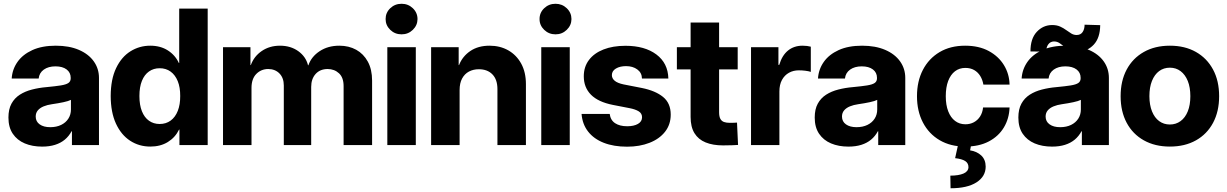

<svg xmlns="http://www.w3.org/2000/svg" viewBox="-20 -764 6461 1011"><path d="M201.8 8Q150.2 8 110.3 -8.9Q70.3 -25.8 47.4 -59.7Q24.4 -93.7 24.4 -144.9Q24.4 -188.8 40.4 -218.1Q56.4 -247.4 84.3 -265.3Q112.2 -283.2 148.6 -292.5Q185.1 -301.9 225.4 -305.3Q272.4 -309.8 300.2 -314.2Q328.1 -318.7 340.2 -327.1Q352.3 -335.4 352.3 -351.8V-354.1Q352.3 -382 330.8 -398.3Q309.3 -414.6 272.1 -414.6Q234.8 -414.6 210.7 -397.5Q186.7 -380.3 183.6 -350.6H41.6Q44.6 -398.8 72.1 -437.9Q99.5 -477 150.3 -500.2Q201.1 -523.4 273.8 -523.4Q344.1 -523.4 395.2 -501.5Q446.3 -479.5 473.7 -441.1Q501.2 -402.7 501.2 -353.5V0H358.8V-72.7H356.8Q342.9 -46.8 321.3 -28.8Q299.7 -10.8 269.9 -1.4Q240.1 8 201.8 8ZM244.5 -94.3Q277.4 -94.3 302 -106.3Q326.6 -118.3 340 -139.4Q353.5 -160.4 353.5 -187.7V-238.1Q341 -231.6 314.2 -225.9Q287.3 -220.1 253.1 -215.2Q229.2 -211.9 209.9 -204Q190.6 -196.1 179.3 -182.9Q168 -169.6 168 -150Q168.2 -123.8 189 -109.1Q209.9 -94.3 244.5 -94.3Z M771.7 7.8Q712.4 7.8 665.1 -23Q617.9 -53.8 590.5 -113.2Q563.2 -172.6 562.9 -258.4Q563.2 -346.8 591.6 -405.7Q619.9 -464.6 667.2 -494Q714.5 -523.4 771.1 -523.4Q824.9 -523.4 863.9 -498.5Q902.9 -473.5 921.7 -432.4H923.6V-718.8H1073.6V0H924.8V-81.6H922.9Q902.6 -40.1 863.8 -16.2Q824.9 7.8 771.7 7.8ZM820.7 -111.1Q854.2 -111.1 878.7 -129.1Q903.1 -147.1 916.2 -180.3Q929.2 -213.5 928.9 -258.4Q929.2 -303.8 916 -336.5Q902.8 -369.2 878.4 -387Q853.9 -404.7 820.7 -404.7Q788.6 -404.7 764.6 -387.7Q740.5 -370.8 727.3 -338.3Q714.1 -305.8 714.1 -258.4Q714.1 -210.9 727.3 -178.1Q740.5 -145.2 764.6 -128.2Q788.6 -111.1 820.7 -111.1Z M1154.3 0V-515.6H1298.8V-421.5H1300.8Q1317.6 -467.6 1358.5 -495.5Q1399.5 -523.4 1454.3 -523.4Q1510.2 -523.4 1550.4 -494.8Q1590.6 -466.1 1602 -420.3H1603.9Q1619.2 -465.4 1663 -494.4Q1706.8 -523.4 1766.8 -523.4Q1816.8 -523.4 1855.6 -502Q1894.4 -480.5 1916.8 -439.5Q1939.3 -398.4 1939.3 -339.6V0H1789.3V-310.4Q1789.3 -355.5 1765.2 -377.9Q1741.2 -400.3 1705.3 -400.6Q1665 -400.3 1641.8 -374.4Q1618.6 -348.4 1618.6 -306.4V0H1474.4V-313.9Q1474.4 -353.5 1451.8 -376.9Q1429.1 -400.3 1392.2 -400.6Q1354.8 -400.3 1329.5 -374.6Q1304.3 -348.8 1304.3 -301V0Z M2019.5 0V-515.6H2169.5V0ZM2094.5 -583.2Q2059.5 -583.2 2034.9 -606.9Q2010.4 -630.7 2010.5 -663.7Q2010.4 -697.2 2034.9 -720.7Q2059.5 -744.1 2094.5 -744.1Q2129.3 -744.1 2153.8 -720.7Q2178.3 -697.2 2178.5 -663.7Q2178.3 -630.7 2153.8 -606.9Q2129.3 -583.2 2094.5 -583.2Z M2400.1 -289.5V0H2250.1V-515.6H2395.2V-421.5H2397.2Q2415.1 -467.3 2456.5 -495.4Q2497.9 -523.4 2557.7 -523.4Q2613.2 -523.4 2656.4 -498.9Q2699.6 -474.3 2724.5 -429Q2749.3 -383.6 2749.3 -320.9V0H2599.3V-294.5Q2599.3 -345 2573 -372.2Q2546.8 -399.4 2501.3 -399.4Q2472.2 -399.4 2449.3 -387.2Q2426.5 -375 2413.3 -350.6Q2400.1 -326.2 2400.1 -289.5Z M2830.1 0V-515.6H2980.1V0ZM2905.1 -583.2Q2870.1 -583.2 2845.5 -606.9Q2820.9 -630.7 2821.1 -663.7Q2820.9 -697.2 2845.5 -720.7Q2870.1 -744.1 2905.1 -744.1Q2939.8 -744.1 2964.3 -720.7Q2988.9 -697.2 2989.1 -663.7Q2988.9 -630.7 2964.3 -606.9Q2939.8 -583.2 2905.1 -583.2Z M3499.3 -350.6H3360.3Q3359.8 -380.8 3335.9 -398.3Q3312.1 -415.8 3276.7 -415.8Q3244.5 -415.8 3223.2 -403.1Q3201.9 -390.3 3201.9 -368.6Q3201.9 -351.3 3216.6 -338.9Q3231.2 -326.5 3262.8 -319.7L3359.3 -300.8Q3431.2 -286.4 3471.5 -253.5Q3511.8 -220.5 3511.8 -160.7Q3511.8 -108.2 3481.9 -70.3Q3452.1 -32.3 3400.1 -12Q3348.2 8.4 3282.1 8.4Q3211.4 8.4 3159.2 -12.1Q3106.9 -32.6 3076.8 -71.2Q3046.6 -109.8 3042.3 -163.9H3190.5Q3194.6 -131.4 3218.9 -115.3Q3243.3 -99.2 3282.5 -99.2Q3317.8 -99.2 3339.3 -111.6Q3360.8 -124 3360.8 -146.5Q3360.8 -167 3343.1 -177.8Q3325.4 -188.6 3296 -194.3L3207.7 -211.5Q3129.8 -226.9 3091.9 -265.2Q3054 -303.6 3054 -362.1Q3054 -412.2 3081.2 -448.1Q3108.3 -484.1 3157.7 -503.5Q3207.1 -522.9 3273.7 -522.9Q3375.1 -522.9 3436.2 -477.2Q3497.4 -431.5 3499.3 -350.6Z M3787.4 1.6Q3733.7 1.6 3695.4 -14.1Q3657.1 -29.7 3636.8 -62.7Q3616.5 -95.7 3616.5 -148V-645.3H3766.5V-173.6Q3766.5 -150.6 3773.1 -138.3Q3779.7 -126.1 3792.4 -121.6Q3805.1 -117.2 3822.8 -117.2Q3834.2 -117.2 3844.3 -117.6Q3854.4 -118 3860.8 -118.4L3866.3 -0.8Q3854.9 0 3834.5 0.8Q3814.2 1.6 3787.4 1.6ZM3544.2 -398.4V-515.6H3864.4V-398.4Z M3934.6 0V-515.6H4078.9V-422.3H4083.2Q4097.9 -472.3 4129.4 -497.9Q4160.9 -523.4 4206.1 -523.4Q4218.2 -523.4 4229.6 -522Q4241 -520.6 4249.4 -518.2V-385.4Q4239.3 -389.2 4220.9 -391.5Q4202.6 -393.8 4186.3 -393.6Q4158 -393.8 4134.6 -381Q4111.2 -368.1 4097.6 -343.2Q4084 -318.3 4084 -282.2V0Z M4447.4 8Q4395.8 8 4355.9 -8.9Q4315.9 -25.8 4293 -59.7Q4270 -93.7 4270 -144.9Q4270 -188.8 4286 -218.1Q4302.1 -247.4 4329.9 -265.3Q4357.8 -283.2 4394.2 -292.5Q4430.7 -301.9 4471 -305.3Q4518 -309.8 4545.8 -314.2Q4573.7 -318.7 4585.8 -327.1Q4597.9 -335.4 4597.9 -351.8V-354.1Q4597.9 -382 4576.4 -398.3Q4554.9 -414.6 4517.7 -414.6Q4480.4 -414.6 4456.3 -397.5Q4432.3 -380.3 4429.2 -350.6H4287.2Q4290.2 -398.8 4317.7 -437.9Q4345.1 -477 4395.9 -500.2Q4446.7 -523.4 4519.4 -523.4Q4589.7 -523.4 4640.8 -501.5Q4691.9 -479.5 4719.3 -441.1Q4746.8 -402.7 4746.8 -353.5V0H4604.4V-72.7H4602.4Q4588.5 -46.8 4566.9 -28.8Q4545.3 -10.8 4515.5 -1.4Q4485.7 8 4447.4 8ZM4490.1 -94.3Q4523 -94.3 4547.6 -106.3Q4572.2 -118.3 4585.6 -139.4Q4599.1 -160.4 4599.1 -187.7V-238.1Q4586.6 -231.6 4559.8 -225.9Q4532.9 -220.1 4498.7 -215.2Q4474.8 -211.9 4455.5 -204Q4436.2 -196.1 4424.9 -182.9Q4413.6 -169.6 4413.6 -150Q4413.8 -123.8 4434.6 -109.1Q4455.5 -94.3 4490.1 -94.3Z M5062.8 7.8Q4985.1 7.8 4928 -25.7Q4870.9 -59.2 4839.7 -119.1Q4808.5 -179.1 4808.5 -257.4Q4808.5 -336.1 4839.5 -395.9Q4870.5 -455.7 4927.4 -489.6Q4984.3 -523.4 5062 -523.4Q5134.6 -523.4 5186.4 -495.4Q5238.2 -467.3 5266.5 -420.9Q5294.7 -374.6 5296 -318.6H5158.1Q5153.7 -344.4 5141.4 -364.2Q5129.1 -384 5109.5 -395.2Q5089.8 -406.4 5063.2 -406.4Q5031.6 -406.4 5008.5 -388.7Q4985.4 -370.9 4972.7 -337.6Q4960.1 -304.4 4960.1 -257.4Q4960.1 -211.1 4972.9 -178.1Q4985.7 -145 5009 -127.3Q5032.2 -109.6 5063.6 -109.6Q5088.1 -109.6 5108.1 -120.3Q5128.1 -131 5140.9 -150.9Q5153.7 -170.9 5156.5 -198.2H5296Q5294 -139.6 5266.1 -93Q5238.1 -46.3 5186.6 -19.2Q5135.2 7.8 5062.8 7.8ZM5025.1 -2.9H5094L5088.2 27.7Q5123.4 33.1 5146.7 54.5Q5169.9 76 5170.2 113.1Q5170.2 165.3 5121.6 196.4Q5072.9 227.4 4985.3 227.3L4984.1 160.9Q5027.8 160.7 5053 150Q5078.1 139.4 5079.6 117.2Q5079.9 95.4 5062.6 84.1Q5045.4 72.9 5009.3 68.8Z M5519.6 8Q5468.1 8 5428.1 -8.9Q5388.2 -25.8 5365.2 -59.7Q5342.3 -93.7 5342.3 -144.9Q5342.3 -188.8 5358.3 -218.1Q5374.3 -247.4 5402.2 -265.3Q5430.1 -283.2 5466.5 -292.5Q5502.9 -301.9 5543.3 -305.3Q5590.2 -309.8 5618.1 -314.2Q5646 -318.7 5658.1 -327.1Q5670.2 -335.4 5670.2 -351.8V-354.1Q5670.2 -382 5648.7 -398.3Q5627.1 -414.6 5589.9 -414.6Q5552.6 -414.6 5528.6 -397.5Q5504.6 -380.3 5501.5 -350.6H5359.5Q5362.5 -398.8 5389.9 -437.9Q5417.4 -477 5468.2 -500.2Q5518.9 -523.4 5591.7 -523.4Q5662 -523.4 5713.1 -501.5Q5764.2 -479.5 5791.6 -441.1Q5819 -402.7 5819 -353.5V0H5676.7V-72.7H5674.7Q5660.7 -46.8 5639.2 -28.8Q5617.6 -10.8 5587.8 -1.4Q5558 8 5519.6 8ZM5562.4 -94.3Q5595.3 -94.3 5619.9 -106.3Q5644.4 -118.3 5657.9 -139.4Q5671.4 -160.4 5671.4 -187.7V-238.1Q5658.9 -231.6 5632 -225.9Q5605.2 -220.1 5571 -215.2Q5547.1 -211.9 5527.8 -204Q5508.5 -196.1 5497.2 -182.9Q5485.8 -169.6 5485.8 -150Q5486 -123.8 5506.9 -109.1Q5527.7 -94.3 5562.4 -94.3ZM5488.6 -492 5406 -493.2Q5405.8 -560.1 5439 -596Q5472.3 -631.9 5520 -632.2Q5544.4 -632.2 5562.2 -624.2Q5579.9 -616.2 5593.9 -605.8Q5608 -595.4 5621.1 -587.5Q5634.2 -579.7 5649.1 -579.7Q5669.7 -579.7 5680.3 -594.7Q5690.9 -609.8 5691.1 -634L5773.3 -631.6Q5772.6 -564.9 5739.6 -529.2Q5706.5 -493.5 5658.7 -493.2Q5632.5 -492.9 5614.9 -500.7Q5597.3 -508.6 5584.1 -519Q5570.9 -529.4 5558.3 -537.5Q5545.8 -545.7 5529.6 -545.7Q5511.4 -545.4 5500.3 -531.1Q5489.2 -516.8 5488.6 -492Z M6140.1 7.8Q6061.5 7.8 6003.1 -25Q5944.7 -57.7 5912.7 -117.4Q5880.8 -177.1 5880.8 -257.4Q5880.8 -338.2 5912.7 -397.8Q5944.7 -457.4 6003.1 -490.4Q6061.5 -523.4 6140.1 -523.4Q6219.2 -523.4 6277.4 -490.4Q6335.5 -457.4 6367.5 -397.8Q6399.5 -338.2 6399.5 -257.4Q6399.5 -177.1 6367.6 -117.4Q6335.7 -57.7 6277.5 -25Q6219.2 7.8 6140.1 7.8ZM6140.1 -108.4Q6172.1 -108.4 6196.4 -126.3Q6220.8 -144.1 6234.4 -177.6Q6247.9 -211.1 6247.9 -257.4Q6247.9 -304.1 6234.4 -337.6Q6220.8 -371.2 6196.5 -389.4Q6172.3 -407.6 6140.1 -407.6Q6107.7 -407.6 6083.5 -389.6Q6059.3 -371.5 6045.8 -337.9Q6032.3 -304.4 6032.3 -257.4Q6032.5 -211.1 6046 -177.6Q6059.5 -144.1 6083.7 -126.3Q6107.9 -108.4 6140.1 -108.4Z"/></svg>

Font: Inter Display V
Style: Regular
Weight: 400
Designer: Rasmus Andersson
Foundry: rsms
Version: Version 3.015;git-src